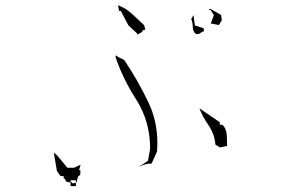

<svg xmlns="http://www.w3.org/2000/svg" viewBox="-20 -693 1040 672"><path d="M261.2 -98.1H256.8L262.2 -116.7L239.3 -106H238.3H215.8L179.7 -149.4L170.9 -156.7V-157.7H168.9H168.5L179.2 -94.7L191.9 -76.7H202.6V-69.8L207.5 -66.4L211.4 -57.6L227.1 -53.7L231 -56.6L233.9 -50.8L247.6 -53.7L252.9 -74.7L261.2 -82ZM245.6 -62V-41.5H227.1V-62ZM530.8 -191.4Q530.8 -269 500 -333.5Q463.4 -410.6 415 -482.9Q406.7 -487.3 399.4 -490.7Q391.6 -494.1 386.2 -499.5V-494.6L383.3 -496.1Q410.2 -416.5 456.1 -345.7Q505.4 -269 505.4 -172.9V-172.4L498 -130.4L469.7 -111.3V-109.9Q485.8 -120.1 510.7 -120.6L529.8 -163.1Q530.8 -177.7 530.8 -191.4ZM758.8 -256.3H749.5V-265.1L679.2 -313H678.2Q689.5 -284.2 709 -255.9Q731 -224.1 733.9 -187L749 -177.2L774.9 -182.1Q774.9 -203.6 773.4 -222.9Q772 -242.2 758.8 -256.3ZM459.5 -574.2V-571.8L478 -581.1V-585.9L488.8 -589.8L484.4 -605Q463.4 -624 443.4 -643.1Q423.8 -662.1 396.5 -673.3H393.1L397 -654.8H400.4H402.8L429.2 -604.5L459.5 -576.2ZM649.4 -626.5Q654.8 -612.8 654.8 -597.7Q654.8 -584.5 665 -574.2Q668.5 -573.7 670.4 -573.7Q672.4 -573.7 674.6 -574Q676.8 -574.2 681.4 -577.6Q686 -581.1 694.3 -584.5L692.4 -594.2L662.1 -604L657.2 -640.1ZM717.8 -610.8 746.1 -605.5 756.3 -622.1 753.9 -640.6 716.8 -661.6H709.5L717.8 -656.7L728.5 -640.1Z"/></svg>

Font: Bakudai
Style: Light
Weight: 300
Version: Version 1.48